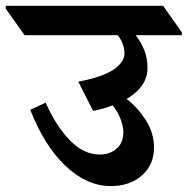

<svg xmlns="http://www.w3.org/2000/svg" viewBox="-89 -642 645 660"><path d="M536.1 -521H377.4Q418 -469.2 418 -408.7Q418 -343.8 346.2 -301.8Q383.8 -272.9 412.1 -229.2Q440.4 -185.5 440.4 -134.3Q440.4 -76.2 399.2 -39.3Q357.9 -2.4 291.5 -2.4Q209.5 -2.4 136.2 -71.8Q63 -141.1 15.1 -264.6L67.9 -289.1Q104.5 -207 151.9 -158.9Q199.2 -110.8 253.9 -110.8Q288.6 -110.8 311.8 -130.9Q335 -150.9 335 -187.5Q335 -208.5 325 -234.1Q314.9 -259.8 297.9 -279.8Q267.6 -268.1 231 -260.7L180.2 -361.3Q263.2 -377 301 -402.6Q338.9 -428.2 338.9 -458.5Q338.9 -491.2 315.9 -521H-4.4L-69.3 -612.3V-622.1H471.7L536.1 -530.8Z"/></svg>

Font: Noto Serif Devanagari
Style: Bold
Weight: 700
Designer: Monotype Design Team
Foundry: Monotype Imaging Inc.
Version: Version 1.01